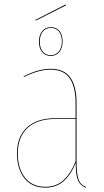

<svg xmlns="http://www.w3.org/2000/svg" viewBox="-20 -838 469 867"><path d="M278.3 -814 141.1 -744.6 139.6 -748 276.4 -817.9ZM209.5 -715.3Q234.9 -715.3 248.8 -698Q262.7 -680.7 262.7 -650.9Q262.7 -621.6 248.3 -603.5Q233.9 -585.4 209.5 -585.4Q184.1 -585.4 169.9 -603Q155.8 -620.6 155.8 -649.9Q155.8 -679.2 170.4 -697.3Q185.1 -715.3 209.5 -715.3ZM259.3 -650.9Q259.3 -679.2 246.1 -695.6Q232.9 -711.9 209.5 -711.9Q186.5 -711.9 173.1 -694.8Q159.7 -677.7 159.7 -649.9Q159.7 -621.6 172.9 -605.2Q186 -588.9 209.5 -588.9Q232.4 -588.9 245.8 -606Q259.3 -623 259.3 -650.9ZM325.7 -108.4Q325.7 -53.2 334.5 -28.3Q343.3 -3.4 368.2 5.9L366.7 9.3Q340.8 -1 331.3 -25.4Q321.8 -49.8 321.8 -102.5Q299.3 -46.9 266.1 -18.8Q232.9 9.3 185.1 9.3Q123.5 9.3 90.1 -33.2Q56.6 -75.7 56.6 -145Q56.6 -221.2 101.8 -262.7Q147 -304.2 230 -304.2H321.3V-372.6Q321.3 -445.8 294.7 -484.6Q268.1 -523.4 208.5 -523.4Q153.3 -523.4 87.4 -489.7L86.9 -493.2Q152.3 -527.3 208.5 -527.3Q270 -527.3 297.9 -487.5Q325.7 -447.8 325.7 -372.6ZM185.1 5.4Q232.9 5.4 265.6 -23.4Q298.3 -52.2 321.3 -109.4V-300.8H230.5Q148.4 -300.8 104.5 -260.3Q60.5 -219.7 60.5 -145Q60.5 -77.1 93 -35.9Q125.5 5.4 185.1 5.4Z"/></svg>

Font: Fira Sans Compressed Four
Style: Regular
Weight: 100
Width: 1
Designer: Carrois Corporate & Edenspiekermann AG
Foundry: Carrois Corporate GbR & Edenspiekermann AG
Version: Version 4.203;PS 004.203;hotconv 1.0.88;makeotf.lib2.5.64775